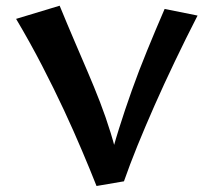

<svg xmlns="http://www.w3.org/2000/svg" viewBox="-20 -626 730 656"><path d="M309.8 9.5 351.2 -60.2Q366.2 -121.8 386.4 -185.9Q406.5 -250 430.4 -317Q454.2 -384 482.8 -453.6Q511.2 -523.2 542.5 -595.5L655 -572.8Q614.5 -493.8 577.4 -416.1Q540.2 -338.5 508 -265.5Q475.8 -192.5 449.2 -127.1Q422.8 -61.8 403.5 -6.5ZM309.8 9.5Q288 -45.8 260.2 -111.2Q232.5 -176.8 198.4 -250.1Q164.2 -323.5 123.6 -402Q83 -480.5 35 -561.5L183.8 -606.5Q210.5 -541.5 234.4 -485.9Q258.2 -430.2 280.1 -379.2Q302 -328.2 321.6 -277.5Q341.2 -226.8 358.1 -172.1Q375 -117.5 388.8 -54.5Z"/></svg>

Font: Marhey Light
Style: Regular
Weight: 300
Designer: Nur Syamsi & Bustanul Arifin
Foundry: Namelatype
Version: Version 1.000